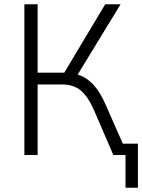

<svg xmlns="http://www.w3.org/2000/svg" viewBox="-20 -725 665 898"><path d="M567 153V0H527V-53H625V153ZM94 0V-705H156V-385H291L271 -369L472 -705H544L334 -361L311 -383Q347 -379 376 -362Q405 -345 428.5 -315Q452 -285 471 -242L578 0H510L420 -209Q392 -273 358 -301.5Q324 -330 270 -330H156V0Z"/></svg>

Font: Nunito Sans 10pt SemiCondensed Light
Style: Regular
Weight: 300
Width: 4
Designer: Vernon Adams
Foundry: Vernon Adams
Version: Version 3.101;gftools[0.9.27]